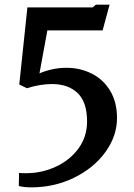

<svg xmlns="http://www.w3.org/2000/svg" viewBox="-20 -636 577 827"><path d="M92 110Q160 110 220.5 82Q281 54 318 3.5Q355 -47 355 -113Q355 -196 314.5 -235Q274 -274 204 -274Q153 -274 96 -256L63 -272L98 -604H379L393 -616H452L422 -505H184L150 -320Q207 -344 266 -344Q325 -344 375 -319Q425 -294 454.5 -245Q484 -196 484 -128Q484 -50 434 19Q384 88 299 129.5Q214 171 115 171Q81 171 61 165L62 109Q72 110 92 110Z"/></svg>

Font: Martel
Style: Bold
Weight: 700
Designer: Dan Reynolds
Foundry: Dan Reynolds
Version: Version 1.001; ttfautohint (v1.1) -l 5 -r 5 -G 72 -x 0 -D la